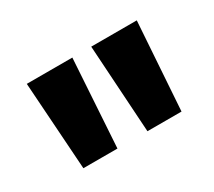

<svg xmlns="http://www.w3.org/2000/svg" viewBox="-61 -753 501 449"><g transform="rotate(-30 189.5 -528.5)"><path d="M215 -647H338L322 -410H230ZM41 -647H164L149 -410H57Z"/></g></svg>

Font: Mukta ExtraBold
Style: Regular
Weight: 800
Designer: Girish Dalvi and Yashodeep Gholap
Foundry: Ek Type
Version: Version 2.538;PS 1.002;hotconv 16.6.51;makeotf.lib2.5.65220;